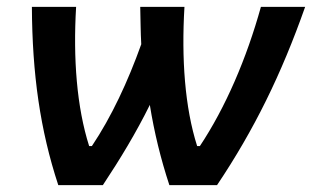

<svg xmlns="http://www.w3.org/2000/svg" viewBox="-20 -540 910 560"><path d="M474 0H613C721 -161 801 -324 870 -520H741C699 -369 638 -227 563 -114H555C519 -227 509 -369 518 -520H389C390 -482 390 -446 392 -411C353 -302 305 -199 248 -114H240C204 -227 193 -369 202 -520H73C74 -324 97 -161 150 0H280C331 -77 377 -153 417 -234C430 -153 449 -76 474 0Z"/></svg>

Font: Fixel Display SemiBold
Style: Italic
Weight: 600
Italic angle: -10°
Designer: AlfaBravo + MacPaw
Foundry: Kyrylo Tkachov, Marchela Mozhyna, Serhii Makarenko, Maria Weinstein, Zakhar Kryvoshyya
Version: Version 1.210;Glyphs 3.2 (3217)